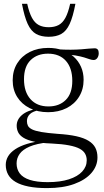

<svg xmlns="http://www.w3.org/2000/svg" viewBox="-20 -710 532 984"><path d="M221 254Q166.5 254 126.5 246Q86.5 238 60.5 222.8Q34.5 207.5 22 185.2Q9.5 163 9.5 135Q9.5 111.5 21.5 91.2Q33.5 71 58 54.8Q82.5 38.5 119.5 27.2Q156.5 16 206.5 10.5L236.5 6.5L227.5 19.5Q167.5 26 132 41.2Q96.5 56.5 80.8 78.5Q65 100.5 65 127.5Q65 157 81.2 178.8Q97.5 200.5 133 212Q168.5 223.5 224.5 223.5Q288.5 223.5 333.2 209Q378 194.5 401.2 169.2Q424.5 144 424.5 111.5Q424.5 93 416.2 78Q408 63 388.2 52.2Q368.5 41.5 333.2 34.8Q298 28 244.5 25.5Q189.5 23.5 154.5 15.8Q119.5 8 100 -4.2Q80.5 -16.5 73 -32.2Q65.5 -48 65.5 -66Q65.5 -97 92.5 -120.5Q119.5 -144 175.5 -154L183 -146Q148.5 -140 133.2 -125.2Q118 -110.5 118 -89.5Q118 -76 123.2 -65.5Q128.5 -55 144.2 -47Q160 -39 191.5 -33.5Q223 -28 275.5 -24Q332 -20.5 371.2 -11.8Q410.5 -3 434.2 11.8Q458 26.5 468.8 47.5Q479.5 68.5 479.5 96.5Q479.5 140.5 448.8 176.2Q418 212 360.2 233Q302.5 254 221 254ZM226.5 -135Q173 -135 132 -155.8Q91 -176.5 68 -213.2Q45 -250 45 -298.5Q45 -348 68.2 -385.5Q91.5 -423 132.8 -443.8Q174 -464.5 227.5 -464.5Q267.5 -464.5 300.5 -452.8Q333.5 -441 357.8 -419.2Q382 -397.5 395.2 -367.5Q408.5 -337.5 408.5 -301Q408.5 -252 385.2 -214.2Q362 -176.5 321 -155.8Q280 -135 226.5 -135ZM228.5 -164.5Q283.5 -164.5 317 -197.8Q350.5 -231 350.5 -295.5Q350.5 -361 317.8 -398Q285 -435 226 -435Q171 -435 137 -402Q103 -369 103 -304Q103 -239 136.2 -201.8Q169.5 -164.5 228.5 -164.5ZM298.5 -432 272.5 -457.5Q311.5 -455 342 -455.2Q372.5 -455.5 395.5 -457.2Q418.5 -459 435.8 -460.8Q453 -462.5 465 -462.5Q475.5 -462.5 480.8 -456.2Q486 -450 486 -437.5Q486 -423 478.8 -412.8Q471.5 -402.5 460 -402.5Q450.5 -402.5 439.2 -406.5Q428 -410.5 410.8 -415.8Q393.5 -421 366.5 -425.8Q339.5 -430.5 298.5 -432ZM229.5 -570.5Q259 -570.5 280 -581.5Q301 -592.5 315.2 -618.8Q329.5 -645 339.5 -690.5H366.5Q354 -624 337 -587.2Q320 -550.5 294 -536Q268 -521.5 229.5 -521.5Q191 -521.5 165 -536Q139 -550.5 122 -587.2Q105 -624 92.5 -690.5H119.5Q129.5 -645 143.8 -618.8Q158 -592.5 179 -581.5Q200 -570.5 229.5 -570.5Z"/></svg>

Font: Newsreader 14pt Light
Style: Regular
Weight: 300
Designer: Hugues Gentile
Foundry: Production Type
Version: Version 1.003